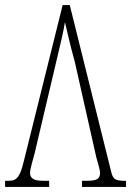

<svg xmlns="http://www.w3.org/2000/svg" viewBox="-21 -734 515 754"><path d="M273 -490Q258 -545 249 -583Q240 -621 234 -647Q230 -621 221.5 -584Q213 -547 203 -505L115 -132Q110 -113 103.5 -89.5Q97 -66 97 -54Q97 -40 108 -32Q119 -24 150 -24H172V0H-1V-24H13Q30 -24 40 -30.5Q50 -37 58 -54.5Q66 -72 74 -107L225 -714H253L415 -62Q420 -38 430.5 -31Q441 -24 466 -24H474V0H301V-24H321Q352 -24 362 -31.5Q372 -39 372 -55Q372 -63 367 -81Q362 -99 357 -117Z"/></svg>

Font: Noto Serif ExtraCondensed ExtraLight
Style: Regular
Weight: 200
Width: 2
Designer: Monotype Design Team
Foundry: Monotype Imaging Inc.
Version: Version 2.015